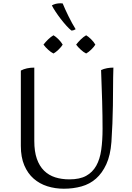

<svg xmlns="http://www.w3.org/2000/svg" viewBox="-20 -1133 803 1170"><path d="M189 -274Q189 -210 204.5 -165.5Q220 -121 248.5 -93Q277 -65 316 -52.5Q355 -40 403 -40Q466 -40 505 -61.5Q544 -83 566.5 -123Q589 -163 597 -220.5Q605 -278 605 -349Q605 -426 602.5 -516Q600 -606 596 -706Q613 -714 632.5 -717.5Q652 -721 671 -721Q669 -658 669 -601.5Q669 -545 668 -490Q667 -435 665 -380.5Q663 -326 659 -268Q653 -187 628 -132.5Q603 -78 565 -44.5Q527 -11 476.5 3Q426 17 369 17Q316 17 268.5 2Q221 -13 185 -44.5Q149 -76 128 -125.5Q107 -175 107 -244V-703Q141 -721 189 -721ZM561 -861Q557 -854 550 -846Q543 -838 535.5 -830.5Q528 -823 520 -817Q512 -811 505 -807Q490 -814 472.5 -830Q455 -846 444 -861Q456 -877 472.5 -893Q489 -909 505 -918Q519 -910 535.5 -893.5Q552 -877 561 -861ZM362 -861Q358 -854 351 -846Q344 -838 336.5 -830.5Q329 -823 321 -817Q313 -811 306 -807Q291 -814 273.5 -830Q256 -846 245 -861Q257 -877 273.5 -893Q290 -909 306 -918Q320 -910 336.5 -893.5Q353 -877 362 -861ZM362 -1112Q369 -1095 378 -1075Q387 -1055 397.5 -1034Q408 -1013 419 -992.5Q430 -972 441 -955Q437 -952 430 -949.5Q423 -947 415 -947Q401 -958 383.5 -977.5Q366 -997 349.5 -1018.5Q333 -1040 318.5 -1062Q304 -1084 296 -1100Q318 -1113 349 -1113Q358 -1113 362 -1112Z"/></svg>

Font: Gotu
Style: Regular
Weight: 400
Designer: Sarang Kulkarni & Kailash Malviya
Foundry: Ek Type
Version: Version 2.320;hotconv 1.0.109;makeotfexe 2.5.65596; ttfautoh